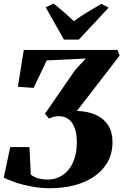

<svg xmlns="http://www.w3.org/2000/svg" viewBox="-24 -1014 668 1042"><path d="M249 7.5Q197.5 7.5 148.8 -1.5Q100 -10.5 60.5 -23.8Q21 -37 -3.5 -50.5L31.5 -216L136 -215.5L143 -67Q157.5 -54 181.8 -46.8Q206 -39.5 235 -39.5Q268.5 -39.5 297.2 -53Q326 -66.5 347.5 -92.5Q369 -118.5 381 -156.2Q393 -194 393 -242.5Q393 -288 381.5 -319.2Q370 -350.5 348.2 -367Q326.5 -383.5 295.5 -383.5Q280.5 -383.5 267.2 -380Q254 -376.5 242 -370.5L220 -396.5L384.5 -635L442 -696.5L229.5 -686L158.5 -537L73 -543L105 -743H614L625 -712L393.5 -412Q454 -410 497.2 -390Q540.5 -370 563.5 -333.2Q586.5 -296.5 586.5 -243.5Q586.5 -181 559.8 -134Q533 -87 486.2 -55.5Q439.5 -24 378.5 -8.2Q317.5 7.5 249 7.5ZM323 -799 224 -974.5 267 -994.5Q296 -971.5 324 -947.2Q352 -923 376.5 -899Q412 -925 450.8 -948.5Q489.5 -972 526.5 -993L565.5 -972.5L404 -799Z"/></svg>

Font: Merriweather 72pt Black
Style: Italic
Weight: 900
Italic angle: -7.8°
Version: Version 2.101